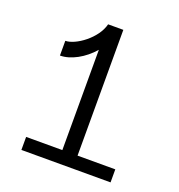

<svg xmlns="http://www.w3.org/2000/svg" viewBox="-132 -840 884 949"><g transform="rotate(20 310.0 -365.0)"><path d="M104.5 -581V-503.5C160.5 -503.5 227.5 -540 275.5 -596V-68.5H85V0H554V-68.5H355.5V-730H275.5C256.5 -651 158 -581 104.5 -581Z"/></g></svg>

Font: Monaspace Neon Light
Style: Regular
Weight: 300
Designer: Riley Cran & the Lettermatic Team
Foundry: Lettermatic
Version: Version 1.200 (Monaspace Neon)